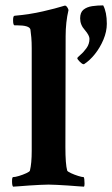

<svg xmlns="http://www.w3.org/2000/svg" viewBox="-20 -700 423 724"><path d="M29.3 3.9Q25.4 0 25.4 -16.6Q25.4 -32.2 29.3 -32.2Q37.1 -32.2 51.8 -36.6Q66.4 -41 79.1 -46.9Q91.8 -52.7 92.8 -56.6Q99.6 -84 99.6 -130.9V-518.6Q99.6 -541 98.1 -558.6Q96.7 -576.2 94.7 -588.9Q90.8 -604.5 43.9 -604.5H35.2Q29.3 -604.5 29.3 -624Q29.3 -640.6 35.2 -640.6Q91.8 -645.5 142.1 -657.2Q192.4 -668.9 213.9 -675.8L223.6 -678.7H225.6Q229.5 -678.7 233.4 -672.9Q237.3 -667 238.3 -662.1Q227.5 -616.2 227.5 -563.5L226.6 -145.5Q226.6 -81.1 233.4 -56.6Q235.4 -52.7 248 -46.9Q260.7 -41 274.9 -36.6Q289.1 -32.2 294.9 -32.2Q296.9 -32.2 297.9 -24.4Q298.8 -16.6 298.8 -7.8Q298.8 1 296.9 3.9Q291 3.9 274.4 2.4Q257.8 1 235.8 -0.5Q213.9 -2 194.3 -2.9Q174.8 -3.9 163.1 -3.9Q151.4 -3.9 131.3 -2.9Q111.3 -2 89.8 -0.5Q68.4 1 51.8 2.4Q35.2 3.9 29.3 3.9ZM294.9 -458Q290 -458 280.8 -467.3Q271.5 -476.6 271.5 -480.5Q271.5 -483.4 283.2 -493.2Q294.9 -502.9 306.2 -518.6Q317.4 -534.2 317.4 -553.7Q317.4 -566.4 299.8 -586.9Q282.2 -606.4 282.2 -630.9Q282.2 -653.3 294.9 -663.6Q307.6 -673.8 327.6 -676.8Q347.7 -679.7 369.1 -679.7Q382.8 -654.3 382.8 -610.4Q382.8 -581.1 370.1 -550.8Q357.4 -520.5 337.9 -496.1Q318.4 -471.7 296.9 -458Z"/></svg>

Font: Crimson Text Bold
Style: Bold
Weight: 700
Designer: Sebastian Kosch
Foundry: Sebastian Kosch
Version: Version 1.10 July 1, 2025